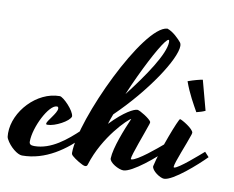

<svg xmlns="http://www.w3.org/2000/svg" viewBox="-152 -832 1186 974"><g transform="rotate(10 441.5 -345.0)"><path d="M19 36C139 36 239 -35 320 -120C315 -126 302 -135 295 -143C235 -86 159 -22 72 -22C54 -22 46 -27 46 -41C46 -114 109 -240 151 -240C156 -240 159 -236 159 -230C159 -206 112 -159 112 -145C112 -141 114 -140 120 -140C158 -140 229 -178 235 -203C235 -232 174 -294 156 -294C38 -294 -70 -176 -70 -64C-70 -50 -69 -41 -65 -34C-45 4 -4 36 19 36Z M569 -41C567 -41 566 -42 566 -44C566 -64 611 -180 628 -232C629 -235 631 -242 630 -245C623 -260 568 -294 556 -294C539 -294 491 -271 421 -198C426 -215 432 -232 439 -250C593 -399 714 -582 714 -651C714 -654 713 -663 709 -668C697 -683 664 -717 634 -726C513 -718 267 -193 267 -22C267 -14 270 -11 274 -7C289 7 331 33 343 33C351 33 354 30 356 23C402 -127 518 -238 533 -243C507 -183 467 -84 465 -28C465 -6 514 21 538 21C584 21 698 -76 741 -120C734 -128 725 -138 719 -144C696 -124 598 -41 569 -41ZM526 -461C583 -582 635 -671 650 -671C653 -671 654 -667 654 -660C654 -599 569 -474 482 -362C496 -395 510 -428 526 -461Z M749 27C795 27 910 -76 953 -120C946 -128 937 -138 931 -144C908 -124 811 -38 790 -38C788 -38 787 -39 787 -41C787 -63 832 -168 848 -218C849 -222 850 -225 850 -227C850 -247 785 -285 777 -285C770 -285 703 -113 684 -26C684 -3 729 27 749 27ZM897 -349 856 -502C843 -500 814 -493 781 -481C802 -421 833 -368 852 -334C871 -339 882 -342 897 -349Z"/></g></svg>

Font: Yesteryear
Style: Regular
Weight: 400
Designer: Astigmatic (AOETI)
Foundry: Astigmatic (AOETI)
Version: Version 1.000